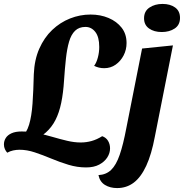

<svg xmlns="http://www.w3.org/2000/svg" viewBox="-70 -757 936 977"><path d="M90 -38 35 -53Q65 -79 78 -122.5Q91 -166 95.5 -230Q100 -294 102 -379Q105 -453 130 -509.5Q155 -566 195.5 -604.5Q236 -643 286.5 -663Q337 -683 391 -683Q441 -683 482.5 -665.5Q524 -648 549 -616Q574 -584 574 -538Q574 -504 559 -475Q544 -446 518.5 -428Q493 -410 460 -410Q446 -410 433.5 -413Q421 -416 409 -422Q421 -438 428 -464.5Q435 -491 435 -518Q435 -569 415 -594.5Q395 -620 365 -620Q332 -620 312 -600.5Q292 -581 281.5 -545Q271 -509 265.5 -459Q260 -409 256 -349Q252 -284 241.5 -233.5Q231 -183 212 -146Q193 -109 163 -82.5Q133 -56 90 -38ZM368 95Q323 95 278.5 81.5Q234 68 191 50Q148 32 107.5 18.5Q67 5 30 5Q13 5 -3 8.5Q-19 12 -33 20Q-40 13 -45 2Q-50 -9 -50 -22Q-50 -40 -40.5 -55Q-31 -70 -11 -79Q9 -88 40 -88Q81 -88 121 -79.5Q161 -71 198.5 -60Q236 -49 272 -40.5Q308 -32 341 -32Q369 -32 396 -39.5Q423 -47 450 -64Q470 -57 480 -40Q490 -23 490 -2Q490 22 476 44Q462 66 435 80.5Q408 95 368 95ZM526 200Q490 200 464 184Q438 168 431 134Q470 132 495.5 107.5Q521 83 539 31Q557 -21 573 -106L653 -510L810 -526L718 -62Q701 29 674 87Q647 145 610.5 172.5Q574 200 526 200ZM753 -594Q714 -594 688.5 -612Q663 -630 663 -664Q663 -700 690.5 -718.5Q718 -737 757 -737Q796 -737 821 -719Q846 -701 846 -666Q846 -630 819 -612Q792 -594 753 -594Z"/></svg>

Font: Sansita Swashed Light SemiBold
Style: Regular
Weight: 600
Version: Version 1.003